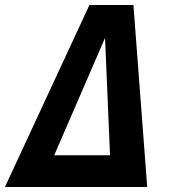

<svg xmlns="http://www.w3.org/2000/svg" viewBox="-74 -749 696 769"><path d="M-54.2 0H515.6L460.4 -729H284.2ZM143.1 -127 346.7 -597.2 366.7 -127Z"/></svg>

Font: Hack
Style: Bold Oblique
Weight: 700
Italic angle: -12°
Monospace: yes
Designer: Christopher Simpkins
Foundry: Christopher Simpkins
Version: Version 2.010